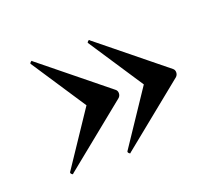

<svg xmlns="http://www.w3.org/2000/svg" viewBox="-67 -458 602 516"><g transform="rotate(-20 234.0 -200.0)"><path d="M229 -361 413 -212Q418 -208 418 -201Q418 -194 413 -189L229 -40Q228 -37 224.5 -40Q221 -43 222 -46L325 -200L222 -356Q221 -358 224.5 -361Q228 -364 229 -361ZM65 -361 249 -212Q254 -208 254 -201Q254 -194 249 -189L65 -40Q64 -37 60.5 -40Q57 -43 58 -46L161 -200L58 -356Q57 -358 60.5 -361Q64 -364 65 -361Z"/></g></svg>

Font: Cormorant Infant Light SemiBold
Style: Regular
Weight: 600
Version: Version 4.001